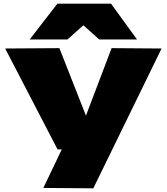

<svg xmlns="http://www.w3.org/2000/svg" viewBox="-20 -810 904 1041"><path d="M215 209 315 0H292L8 -547L302 -549L446 -183L585 -549L856 -547L486 211ZM141 -596 291 -790H582L723 -596H518L432 -673L346 -596Z"/></svg>

Font: Georama Extra Expanded ExtraBold
Style: Regular
Weight: 800
Width: 8
Designer: Jean-Baptiste Levee
Foundry: Production Type
Version: Version 1.000